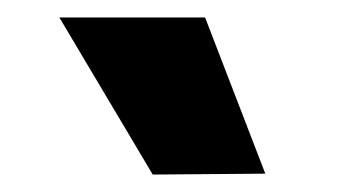

<svg xmlns="http://www.w3.org/2000/svg" viewBox="-20 -799 386 220"><path d="M284 -600 155 -599 48 -779H215Z"/></svg>

Font: Be Vietnam Black
Style: Italic
Weight: 900
Italic angle: -9°
Designer: Lam Bao; Tony Le; Vietanh Nguyen
Foundry: Yellow Type Foundry
Version: Version 5.000